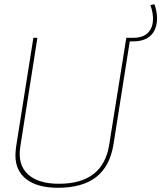

<svg xmlns="http://www.w3.org/2000/svg" viewBox="-20 -879 764 909"><path d="M254 10Q158 10 105.5 -30Q53 -70 53 -144Q53 -155 54 -162.5Q55 -170 56 -183L138 -700H157L76 -184Q63 -100 111.5 -54.5Q160 -9 259 -9Q468 -9 497 -194L578 -700H597L517 -194Q500 -91 435 -40.5Q370 10 254 10ZM589 -683 584 -700H610Q655 -700 678 -721.5Q701 -743 704 -778.5Q707 -814 692 -855L711 -859Q723 -826 723.5 -794.5Q724 -763 712.5 -737.5Q701 -712 675.5 -697.5Q650 -683 609 -683Z"/></svg>

Font: Georama ExtraCondensed Thin Thin
Style: Italic
Weight: 250
Italic angle: -9°
Version: Version 1.001